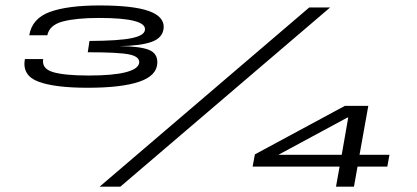

<svg xmlns="http://www.w3.org/2000/svg" viewBox="-20 -702 1568 722"><path d="M309.5 -372Q436.5 -372 503 -394.5Q569.5 -417 571.5 -464.5Q573.5 -501 540 -514.5Q506.5 -528 428.5 -528.5Q507.5 -529.5 550 -544.5Q592.5 -559.5 595.5 -597.5Q598 -640 539 -660.8Q480 -681.5 354.5 -681.5Q234 -681.5 167.2 -657Q100.5 -632.5 90 -569.5H158Q166 -608 216.2 -621.2Q266.5 -634.5 353 -634.5Q443 -634.5 485.8 -623Q528.5 -611.5 525 -589.5Q523 -568.5 474.8 -558.5Q426.5 -548.5 316.5 -548L310 -505.5Q427.5 -505.5 466.5 -497.2Q505.5 -489 503.5 -466Q500.5 -442.5 452.2 -430.2Q404 -418 314 -418Q222 -418 179 -431Q136 -444 142.5 -480H73.5Q62.5 -418.5 123.8 -395.2Q185 -372 309.5 -372ZM354.5 0H432.5L1221.5 -674H1143ZM1243.5 0H1311L1324.5 -75.5H1436.5L1444.5 -120H1332L1365 -304H1277L938.5 -121.5L930 -75.5H1257ZM1027 -120 1286.5 -260H1289.5L1265 -120Z"/></svg>

Font: Anybody ExtraExpanded Medium
Style: Italic
Weight: 500
Width: 8
Italic angle: -10°
Version: Version 1.113;gftools[0.9.25]